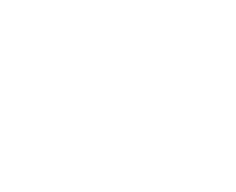

<svg xmlns="http://www.w3.org/2000/svg" viewBox="-20 -470 540 440"><path d="M100 -350Q100 -350 100 -350Q100 -350 100 -350Q100 -350 100 -350Q100 -350 100 -350Q100 -350 100 -350Q100 -350 100 -350Q100 -350 100 -350Q100 -350 100 -350Q100 -350 100 -350Q100 -350 100 -350Q100 -350 100 -350Q100 -350 100 -350ZM200 -450Q200 -450 200 -450Q200 -450 200 -450Q200 -450 200 -450Q200 -450 200 -450Q200 -450 200 -450Q200 -450 200 -450Q200 -450 200 -450Q200 -450 200 -450Q200 -450 200 -450Q200 -450 200 -450Q200 -450 200 -450Q200 -450 200 -450ZM400 -50Q400 -50 400 -50Q400 -50 400 -50Q400 -50 400 -50Q400 -50 400 -50Q400 -50 400 -50Q400 -50 400 -50Q400 -50 400 -50Q400 -50 400 -50Q400 -50 400 -50Q400 -50 400 -50Q400 -50 400 -50Q400 -50 400 -50ZM400 -150Q400 -150 400 -150Q400 -150 400 -150Q400 -150 400 -150Q400 -150 400 -150Q400 -150 400 -150Q400 -150 400 -150Q400 -150 400 -150Q400 -150 400 -150Q400 -150 400 -150Q400 -150 400 -150Q400 -150 400 -150Q400 -150 400 -150ZM300 -450Q300 -450 300 -450Q300 -450 300 -450Q300 -450 300 -450Q300 -450 300 -450Q300 -450 300 -450Q300 -450 300 -450Q300 -450 300 -450Q300 -450 300 -450Q300 -450 300 -450Q300 -450 300 -450Q300 -450 300 -450Q300 -450 300 -450ZM300 -250Q300 -250 300 -250Q300 -250 300 -250Q300 -250 300 -250Q300 -250 300 -250Q300 -250 300 -250Q300 -250 300 -250Q300 -250 300 -250Q300 -250 300 -250Q300 -250 300 -250Q300 -250 300 -250Q300 -250 300 -250Q300 -250 300 -250ZM200 -350Q200 -350 200 -350Q200 -350 200 -350Q200 -350 200 -350Q200 -350 200 -350Q200 -350 200 -350Q200 -350 200 -350Q200 -350 200 -350Q200 -350 200 -350Q200 -350 200 -350Q200 -350 200 -350Q200 -350 200 -350Q200 -350 200 -350ZM200 -250Q200 -250 200 -250Q200 -250 200 -250Q200 -250 200 -250Q200 -250 200 -250Q200 -250 200 -250Q200 -250 200 -250Q200 -250 200 -250Q200 -250 200 -250Q200 -250 200 -250Q200 -250 200 -250Q200 -250 200 -250Q200 -250 200 -250ZM200 -150Q200 -150 200 -150Q200 -150 200 -150Q200 -150 200 -150Q200 -150 200 -150Q200 -150 200 -150Q200 -150 200 -150Q200 -150 200 -150Q200 -150 200 -150Q200 -150 200 -150Q200 -150 200 -150Q200 -150 200 -150Q200 -150 200 -150ZM200 -50Q200 -50 200 -50Q200 -50 200 -50Q200 -50 200 -50Q200 -50 200 -50Q200 -50 200 -50Q200 -50 200 -50Q200 -50 200 -50Q200 -50 200 -50Q200 -50 200 -50Q200 -50 200 -50Q200 -50 200 -50Q200 -50 200 -50Z"/></svg>

Font: TINY 5x3
Style: Regular
Weight: 400
Designer: Jack Halten Fahnestock
Foundry: Velvetyne Type Foundry
Version: Version 1.002